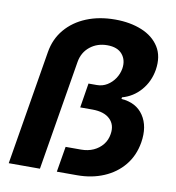

<svg xmlns="http://www.w3.org/2000/svg" viewBox="-82 -811 812 885"><g transform="rotate(10 324.0 -368.5)"><path d="M17.6 0 106.4 -535.6Q116.7 -598.1 154.8 -643.3Q192.9 -688.5 252.4 -712.9Q312 -737.3 386.7 -737.3Q456.5 -737.3 511 -715.1Q565.4 -692.9 593 -649.2Q620.6 -605.5 610.4 -541Q600.6 -484.4 565.4 -444.1Q530.3 -403.8 479 -389.6L478 -381.8Q547.9 -377 581.5 -326.7Q615.2 -276.4 602.5 -199.7Q591.8 -136.7 554.9 -92Q518.1 -47.4 461.9 -23.7Q405.8 0 337.4 0H242.7L262.7 -119.6H335Q367.2 -119.6 393.1 -131.3Q418.9 -143.1 435.8 -164.1Q452.6 -185.1 457 -213.4Q464.4 -257.3 437 -283.9Q409.7 -310.5 354 -310.5H297.4L315.9 -425.3H354.5Q381.3 -425.3 402.8 -438.5Q424.3 -451.7 438.7 -473.1Q453.1 -494.6 457.5 -520Q463.9 -560.5 441.4 -587.4Q418.9 -614.3 371.1 -614.3Q324.2 -614.3 290.5 -587.4Q256.8 -560.5 249 -515.1L163.6 0Z"/></g></svg>

Font: Inter 20pt
Style: Bold Italic
Weight: 700
Italic angle: -9.3988°
Version: Version 4.001;git-66647c0bb